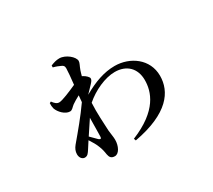

<svg xmlns="http://www.w3.org/2000/svg" viewBox="-126 -829 1251 1127"><g transform="rotate(-30 500.0 -265.5)"><path d="M332 -70C325 -78 306 -95 290 -112C311 -143 331 -173 351 -204C350 -152 350 -104 349 -78C349 -64 342 -62 332 -70ZM310 -569C330 -564 347 -557 357 -552C371 -546 376 -541 376 -524C376 -505 372 -465 367 -418C323 -398 262 -372 241 -372C225 -372 214 -382 200 -401L190 -396C189 -384 190 -371 193 -359C203 -329 237 -294 269 -294C285 -294 293 -309 308 -320C320 -329 340 -340 360 -351L356 -307C307 -237 252 -172 199 -109C186 -93 178 -76 178 -56C178 -31 193 -16 209 -16C228 -16 236 -29 249 -49C259 -64 268 -79 278 -94C293 -71 307 -47 313 -30C322 -9 326 10 329 31C333 52 341 65 366 65C394 65 415 24 415 -18C415 -38 411 -54 408 -83C406 -129 400 -211 404 -275C462 -326 545 -364 611 -364C691 -364 741 -314 741 -235C741 -157 707 -47 513 32L518 46C758 2 831 -105 831 -212C831 -326 732 -395 628 -395C557 -395 487 -370 410 -326C425 -342 441 -359 453 -371C464 -383 471 -391 471 -402C471 -411 454 -428 438 -436C436 -437 434 -438 432 -439C436 -453 439 -465 442 -473C451 -499 461 -512 461 -526C461 -554 412 -596 369 -596C348 -596 330 -590 310 -582Z"/></g></svg>

Font: Source Han Serif CN SemiBold
Style: Regular
Weight: 600
Designer: Ryoko NISHIZUKA 西塚涼子 (kana & ideographs); Frank Grießhammer (Latin, Greek & Cyrillic); Wenlong ZHANG 张文龙 (bopomofo); San
Foundry: Adobe Systems Incorporated
Version: Version 1.000;PS 1;hotconv 16.6.53;makeotf.lib2.5.65590